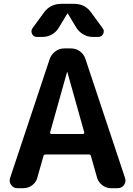

<svg xmlns="http://www.w3.org/2000/svg" viewBox="-20 -983 693 1003"><path d="M242 -292Q241 -289 243 -286Q245 -283 248 -283H414Q417 -283 419 -286Q421 -289 420 -292L332 -606Q332 -607 331 -607Q330 -607 330 -606ZM71 0Q50 0 38 -17Q26 -34 33 -54L240 -676Q249 -700 269.5 -715Q290 -730 315 -730H351Q377 -730 397.5 -715Q418 -700 426 -676L633 -54Q640 -34 628 -17Q616 0 595 0H559Q535 0 514.5 -15.5Q494 -31 487 -55L455 -168Q454 -176 444 -176H218Q209 -176 207 -168L175 -55Q169 -31 148.5 -15.5Q128 0 103 0ZM366 -963Q424 -963 456 -918L516 -836Q527 -822 519 -806Q511 -790 493 -790H465Q439 -790 416 -803Q393 -816 379 -838L335 -911Q335 -912 333 -912Q331 -912 331 -911L287 -838Q274 -816 251 -803Q228 -790 201 -790H173Q155 -790 147.5 -806Q140 -822 150 -836L210 -918Q243 -963 300 -963Z"/></svg>

Font: Rounded Mplus 1c Bold
Style: Bold
Weight: 700
Version: Version 1.059.20150529